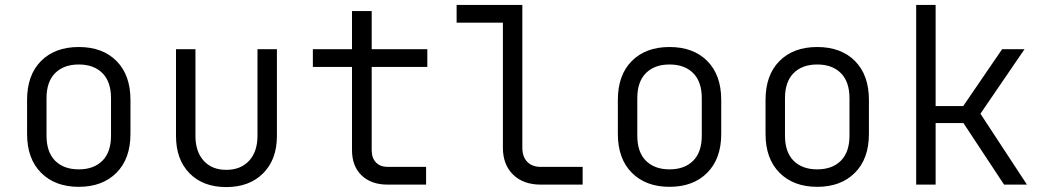

<svg xmlns="http://www.w3.org/2000/svg" viewBox="-20 -750 4240 780"><path d="M300 9Q204 9 147 -48Q90 -105 90 -206V-344Q90 -445 146.5 -502Q203 -559 300 -559Q397 -559 453.5 -502Q510 -445 510 -344V-206Q510 -105 453 -48Q396 9 300 9ZM300 -62Q361 -62 396 -97Q431 -132 431 -199V-351Q431 -418 396 -453Q361 -488 300 -488Q239 -488 204 -453Q169 -418 169 -351V-199Q169 -132 204 -97Q239 -62 300 -62Z M899 10Q805 10 750 -46Q695 -102 695 -198V-550H774V-198Q774 -134 807.5 -97Q841 -60 899 -60Q958 -60 992 -97Q1026 -134 1026 -198V-550H1105V-198Q1105 -102 1049 -46Q993 10 899 10Z M1555 0Q1488 0 1449 -37.5Q1410 -75 1410 -140V-478H1251V-550H1410V-705H1490V-550H1716V-478H1490V-140Q1490 -108 1507.5 -90Q1525 -72 1555 -72H1711V0Z M2177 0Q2106 0 2064.5 -40.5Q2023 -81 2023 -150V-658H1835V-730H2102V-150Q2102 -113 2122 -92.5Q2142 -72 2177 -72H2347V0Z M2700 9Q2604 9 2547 -48Q2490 -105 2490 -206V-344Q2490 -445 2546.5 -502Q2603 -559 2700 -559Q2797 -559 2853.5 -502Q2910 -445 2910 -344V-206Q2910 -105 2853 -48Q2796 9 2700 9ZM2700 -62Q2761 -62 2796 -97Q2831 -132 2831 -199V-351Q2831 -418 2796 -453Q2761 -488 2700 -488Q2639 -488 2604 -453Q2569 -418 2569 -351V-199Q2569 -132 2604 -97Q2639 -62 2700 -62Z M3300 9Q3204 9 3147 -48Q3090 -105 3090 -206V-344Q3090 -445 3146.5 -502Q3203 -559 3300 -559Q3397 -559 3453.5 -502Q3510 -445 3510 -344V-206Q3510 -105 3453 -48Q3396 9 3300 9ZM3300 -62Q3361 -62 3396 -97Q3431 -132 3431 -199V-351Q3431 -418 3396 -453Q3361 -488 3300 -488Q3239 -488 3204 -453Q3169 -418 3169 -351V-199Q3169 -132 3204 -97Q3239 -62 3300 -62Z M3702 0V-730H3781V-319H3893L4051 -550H4142L3963 -288L4152 0H4059L3894 -250H3781V0Z"/></svg>

Font: JetBrains Mono NL Light
Style: Regular
Weight: 300
Monospace: yes
Designer: Philipp Nurullin, Konstantin Bulenkov
Foundry: JetBrains
Version: Version 2.305; ttfautohint (v1.8.4.7-5d5b)